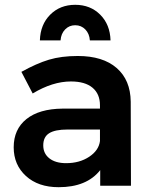

<svg xmlns="http://www.w3.org/2000/svg" viewBox="-20 -773 630 799"><path d="M232 -605H146Q148 -671 189 -712Q230 -753 293 -753Q356 -753 397 -712Q438 -671 440 -605H354Q352 -633 335 -650.5Q318 -668 293 -668Q268 -668 251 -650.5Q234 -633 232 -605ZM525 0H397V-65Q341 6 224 6Q139 6 88 -40.5Q37 -87 37 -160Q37 -235 90 -277.5Q143 -320 240 -321H396V-335Q396 -382 365 -408Q334 -434 275 -434Q199 -434 116 -384L69 -474Q132 -509 183.5 -524.5Q235 -540 304 -540Q408 -540 465.5 -490Q523 -440 524 -350ZM255 -94Q311 -94 351 -120.5Q391 -147 396 -186V-234H261Q209 -234 184.5 -218.5Q160 -203 160 -168Q160 -134 185.5 -114Q211 -94 255 -94Z"/></svg>

Font: Montserrat arm Medium
Style: Regular
Weight: 500
Designer: Julieta Ulanovsky
Foundry: Julieta Ulanovsky
Version: Version 6.000;PS 006.000;hotconv 1.0.88;makeotf.lib2.5.64775